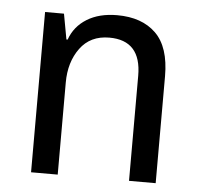

<svg xmlns="http://www.w3.org/2000/svg" viewBox="-44 -572 642 617"><g transform="rotate(5 277.5 -263.5)"><path d="M78 0V-517H139L154 -435H158Q173 -478 212.5 -502.5Q252 -527 310 -527Q390 -527 435 -483Q480 -439 480 -345V0H394V-339Q394 -453 291 -453Q230 -453 197 -408Q164 -363 164 -297V0Z"/></g></svg>

Font: Noto Sans Thai UI SemCond
Style: Regular
Weight: 400
Width: 4
Designer: Monotype Design Team
Foundry: Monotype Imaging Inc.
Version: Version 2.000